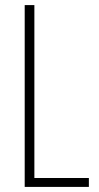

<svg xmlns="http://www.w3.org/2000/svg" viewBox="-20 -734 387 754"><path d="M77 0V-714H115V-35H329V0Z"/></svg>

Font: Noto Sans Khmer ExtraCondensed ExtraLight
Style: Regular
Weight: 250
Width: 2
Designer: Danh Hong and the Monotype Design Team
Foundry: Monotype Imaging Inc.
Version: Version 2.004